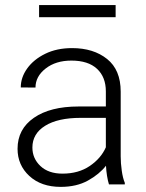

<svg xmlns="http://www.w3.org/2000/svg" viewBox="-20 -728 576 758"><path d="M410.2 0Q405.8 -13.7 402.6 -33.4Q399.4 -53.2 398.4 -73.7Q372.1 -40 327.1 -15.1Q282.2 9.8 219.7 9.8Q142.6 9.8 95.9 -33.2Q49.3 -76.2 49.3 -140.6Q49.3 -218.3 113.8 -262.9Q178.2 -307.6 290 -307.6H397.9V-367.2Q397.9 -423.8 363 -456.3Q328.1 -488.8 261.7 -488.8Q200.2 -488.8 160.2 -457.5Q120.1 -426.3 120.1 -382.3L62 -382.8Q62 -422.4 87.4 -457.8Q112.8 -493.2 158.4 -515.6Q204.1 -538.1 264.6 -538.1Q349.1 -538.1 402.8 -495.1Q456.5 -452.1 456.5 -366.2V-110.8Q456.5 -83.5 460.7 -54.2Q464.8 -24.9 472.7 -6.3V0ZM226.6 -42.5Q290 -42.5 334.5 -72.8Q378.9 -103 397.9 -146.5V-262.7H298.3Q208.5 -262.7 158.2 -231.4Q107.9 -200.2 107.9 -145.5Q107.9 -102.5 139.6 -72.5Q171.4 -42.5 226.6 -42.5ZM436.5 -708V-660.2H134.3V-708Z"/></svg>

Font: Vazirmatn FD ExtraLight
Style: Regular
Weight: 200
Designer: Saber Rastikerdar
Foundry: Saber Rastikerdar
Version: Version 33.003